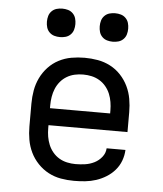

<svg xmlns="http://www.w3.org/2000/svg" viewBox="-53 -778 706 833"><g transform="rotate(5 300.0 -362.0)"><path d="M300 8Q271 8 242.5 3Q214 -2 188.5 -15.5Q163 -29 142.5 -50.5Q122 -72 109.5 -98Q97 -124 92 -152.5Q87 -181 87 -210V-310Q87 -339 92 -367.5Q97 -396 109.5 -422Q122 -448 142 -469.5Q162 -491 188 -504.5Q214 -518 242.5 -523Q271 -528 300 -528Q329 -528 357.5 -523Q386 -518 412 -504.5Q438 -491 458 -469.5Q478 -448 490.5 -422Q503 -396 508 -367.5Q513 -339 513 -310V-223H169V-210Q169 -191 172 -173Q175 -155 182 -138Q189 -121 201 -106.5Q213 -92 229 -82.5Q245 -73 263.5 -69Q282 -65 300 -65Q321 -65 342 -68Q363 -71 382 -80.5Q401 -90 414.5 -107Q428 -124 429 -145H511Q510 -121 501.5 -98Q493 -75 477 -56.5Q461 -38 440 -25Q419 -12 396 -4.5Q373 3 349 5.5Q325 8 300 8ZM431 -297V-310Q431 -328 428 -346.5Q425 -365 418 -382Q411 -399 399 -413.5Q387 -428 371 -437.5Q355 -447 337 -451Q319 -455 300 -455Q281 -455 263 -451Q245 -447 229 -437.5Q213 -428 201 -413.5Q189 -399 182 -382Q175 -365 172 -346.5Q169 -328 169 -310V-297ZM415 -608Q402 -608 390 -611.5Q378 -615 369 -624Q360 -633 356.5 -645Q353 -657 353 -670Q353 -683 356.5 -695Q360 -707 369 -716Q378 -725 390 -728.5Q402 -732 415 -732Q428 -732 440 -728.5Q452 -725 461 -716Q470 -707 473.5 -695Q477 -683 477 -670Q477 -657 473.5 -645Q470 -633 461 -624Q452 -615 440 -611.5Q428 -608 415 -608ZM185 -608Q172 -608 160 -611.5Q148 -615 139 -624Q130 -633 126.5 -645Q123 -657 123 -670Q123 -683 126.5 -695Q130 -707 139 -716Q148 -725 160 -728.5Q172 -732 185 -732Q198 -732 210 -728.5Q222 -725 231 -716Q240 -707 243.5 -695Q247 -683 247 -670Q247 -657 243.5 -645Q240 -633 231 -624Q222 -615 210 -611.5Q198 -608 185 -608Z"/></g></svg>

Font: Iosevka HT Extended
Style: Regular
Weight: 400
Width: 7
Monospace: yes
Designer: Belleve Invis
Foundry: Belleve Invis
Version: Version 32.3.0; ttfautohint (v1.8.4)